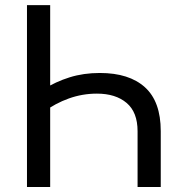

<svg xmlns="http://www.w3.org/2000/svg" viewBox="-20 -748 740 768"><path d="M623 -223.6V0H530.3V-223.1Q530.3 -299.3 486.3 -336.4Q442.4 -373.5 367.7 -373.5Q309.6 -373.5 255.6 -354.2Q201.7 -335 152.8 -299.3V-390.1Q203.1 -421.4 258.5 -438.7Q314 -456.1 379.4 -456.1Q496.6 -456.1 559.8 -398.9Q623 -341.8 623 -223.6ZM180.7 0H87.9V-727.5H180.7Z"/></svg>

Font: Inter RS Variable
Style: Regular
Weight: 400
Designer: Rasmus Andersson (customised by Maria Ramos and Noel Pretorius)
Foundry: rsms
Version: Version 3.001;Glyphs 3.2.3 (3260)